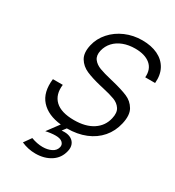

<svg xmlns="http://www.w3.org/2000/svg" viewBox="-231 -875 1152 1266"><g transform="rotate(30 345.0 -242.0)"><path d="M129.9 235.4 169.4 179.7Q215.3 196.8 256.8 196.8Q294.4 196.8 323 182.6Q351.6 168.5 358.4 139.6Q363.3 118.2 346.9 103.3Q330.6 88.4 295.9 88.4Q277.3 88.4 257.1 91.1Q236.8 93.8 220.7 97.7L287.1 8.3Q185.5 -2.4 132.8 -60.8Q80.1 -119.1 92.8 -224.6H168Q158.2 -146.5 203.6 -103.3Q249 -60.1 347.2 -60.1Q435.5 -60.1 490.7 -96.4Q545.9 -132.8 560.5 -196.8Q571.8 -244.6 553.5 -272.2Q535.2 -299.8 501.2 -312.7Q467.3 -325.7 405.8 -339.4L384.8 -344.2Q315.4 -360.8 271.2 -380.1Q227.1 -399.4 203.6 -438.2Q180.2 -477.1 194.8 -541Q208 -598.6 248.8 -644.5Q289.6 -690.4 349.1 -716.1Q408.7 -741.7 476.6 -741.7Q544.9 -741.7 594.7 -718Q644.5 -694.3 669.7 -648.9Q694.8 -603.5 689 -539.6H613.8Q619.1 -603 578.4 -637Q537.6 -670.9 463.4 -670.9Q413.1 -670.9 372.8 -655.5Q332.5 -640.1 306.2 -611.6Q279.8 -583 270.5 -543.9Q261.2 -502.9 280 -478Q298.8 -453.1 333.3 -440.2Q367.7 -427.2 428.2 -413.1L440.4 -410.2Q516.6 -391.6 560.5 -373Q604.5 -354.5 628.7 -313.5Q652.8 -272.5 636.2 -201.2Q621.1 -135.7 580.1 -88.1Q539.1 -40.5 476.3 -14.9Q413.6 10.7 334.5 10.7L312 40Q325.7 39.1 332.5 39.1Q363.3 39.1 384.5 51.5Q405.8 64 414.1 86.2Q422.4 108.4 415.5 136.7Q401.9 195.3 353.3 226.8Q304.7 258.3 237.3 258.3Q181.6 258.3 129.9 235.4Z"/></g></svg>

Font: Glacial Indifference
Style: Italic
Weight: 400
Designer: Alfredo Marco Pradil
Foundry: Alfredo Marco Pradil
Version: Version 1.312